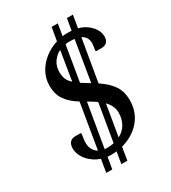

<svg xmlns="http://www.w3.org/2000/svg" viewBox="-198 -842 913 1024"><g transform="rotate(-30 259.0 -330.0)"><path d="M149 80 162 1Q139 -7 121 -19.5Q103 -32 92 -44Q59 -82 59 -122Q59 -147 71 -159.5Q83 -172 103 -172H135L140 -168L136 -141Q124 -72 170 -45L216 -321Q168 -350 143.5 -385.5Q119 -421 119 -474Q119 -517 139.5 -554.5Q160 -592 195 -619Q230 -646 272 -659L286 -740H324L312 -668Q328 -670 344 -670Q357 -670 368 -669L380 -740H417L404 -663Q425 -658 440.5 -649Q456 -640 469 -628Q505 -594 505 -555Q505 -532 493 -520.5Q481 -509 461 -509H428L424 -513L428 -540Q437 -593 396 -613L352 -354Q405 -318 428.5 -281.5Q452 -245 452 -196Q452 -120 407.5 -69Q363 -18 292 1L279 80H242L254 8Q236 10 218 10Q208 10 198 9L186 80ZM313 -378Q316 -376 319 -375L360 -623Q347 -625 330 -625Q317 -625 304 -623L268 -406Q286 -394 313 -378ZM201 -509Q201 -486 208.5 -467.5Q216 -449 235 -432L264 -611Q236 -597 218.5 -571Q201 -545 201 -509ZM218 -33Q241 -33 262 -37L301 -269Q281 -283 250 -301L205 -34Q211 -33 218 -33ZM367 -164Q367 -208 333 -242L301 -51Q334 -68 350.5 -98Q367 -128 367 -164Z"/></g></svg>

Font: Spectral Medium
Style: Italic
Weight: 500
Italic angle: -10°
Designer: Jean-Baptiste Levee
Foundry: Production Type
Version: Version 2.001